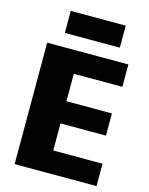

<svg xmlns="http://www.w3.org/2000/svg" viewBox="-132 -987 828 1069"><g transform="rotate(15 282.0 -452.5)"><path d="M205 -129H531V0H59V-700H527V-571H205L247 -671V-342L205 -413H509V-285H205L247 -356V-29ZM457 -905V-778H140V-905Z"/></g></svg>

Font: Pathway Extreme SemiCondensed ExtraBold
Style: Regular
Weight: 800
Width: 4
Version: Version 1.001;gftools[0.9.26]